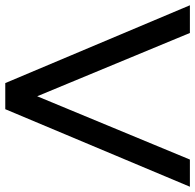

<svg xmlns="http://www.w3.org/2000/svg" viewBox="-27 -714 740 728"><g transform="rotate(90 343.0 -350.0)"><path d="M584 -700 344 -121 104 -700H-1L294 0H393L687 -700Z"/></g></svg>

Font: AWKNG-Font Medium
Style: Regular
Weight: 500
Designer: Awakening Church
Foundry: Awakening Church
Version: Version 1.700;PS 001.700;hotconv 1.0.88;makeotf.lib2.5.64775